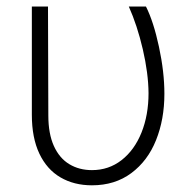

<svg xmlns="http://www.w3.org/2000/svg" viewBox="-20 -550 593 580"><path d="M125 -530.3 126 -201.2Q126 -146 142.8 -108.9Q159.7 -71.8 189.5 -54Q219.2 -36.1 257.8 -36.1Q308.6 -36.1 347.4 -66.4Q386.2 -96.7 407.5 -149.7Q428.7 -202.6 428.7 -268.6Q428.2 -328.6 411.4 -401.1Q394.5 -473.6 369.1 -530.3H420.9Q443.8 -484.9 460.2 -408.7Q476.6 -332.5 476.6 -266.6Q476.6 -189.5 451.4 -126.7Q426.3 -64 376.7 -27.1Q327.1 9.8 257.8 9.8Q203.6 9.8 162.6 -14.2Q121.6 -38.1 98.9 -85.9Q76.2 -133.8 76.2 -203.1V-530.3Z"/></svg>

Font: Pretendard JP ExtraLight
Style: Regular
Weight: 200
Designer: Base glyphs from Inter by Rasmus Andersson; Hangeul glyphs from Noto Sans CJK(Source Han Sans) by Jang Soo-young and Kan
Foundry: Kil Hyung-jin
Version: Version 1.309